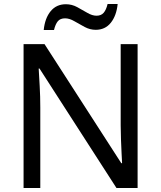

<svg xmlns="http://www.w3.org/2000/svg" viewBox="-20 -933 800 953"><path d="M663 0H558L176 -593H172Q174 -558 177 -506Q180 -454 180 -399V0H97V-714H201L582 -123H586Q585 -139 583.5 -171Q582 -203 580.5 -241Q579 -279 579 -311V-714H663ZM197 -784Q203 -843 231.5 -877.5Q260 -912 307 -912Q337 -912 363.5 -897.5Q390 -883 414 -869Q438 -855 459 -855Q482 -855 494.5 -869.5Q507 -884 514 -913H564Q558 -855 530 -820Q502 -785 455 -785Q427 -785 400.5 -799Q374 -813 349.5 -827.5Q325 -842 303 -842Q279 -842 267 -827.5Q255 -813 248 -784Z"/></svg>

Font: Noto Kufi Arabic
Style: Regular
Weight: 400
Designer: Monotype Design Team, David Williams, Khaled Hosny
Foundry: Google LLC
Version: Version 2.109; ttfautohint (v1.8.4.7-5d5b)